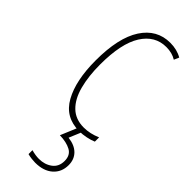

<svg xmlns="http://www.w3.org/2000/svg" viewBox="-257 -562 827 827"><g transform="rotate(45 156.5 -148.5)"><path d="M212 10Q127 10 87 -62Q47 -134 47 -256Q47 -394 93.5 -465.5Q140 -537 221 -537Q262 -537 293 -519L283 -496Q257 -512 222 -512Q153 -512 113 -448.5Q73 -385 73 -257Q73 -186 87.5 -131Q102 -76 133.5 -45.5Q165 -15 215 -15Q253 -15 292 -32V-6Q276 1 254 5.5Q232 10 212 10ZM284 145Q284 188 254.5 214Q225 240 174 240Q165 240 152 238.5Q139 237 128 234V210Q153 217 174 217Q209 217 234 198.5Q259 180 259 145Q259 110 233 96Q207 82 166 81L200 0H226L200 62Q241 67 262.5 89Q284 111 284 145Z"/></g></svg>

Font: Noto Sans ExtraCondensed Thin
Style: Regular
Weight: 100
Width: 2
Designer: Monotype Design Team
Foundry: Monotype Imaging Inc.
Version: Version 2.013; ttfautohint (v1.8.4.7-5d5b)